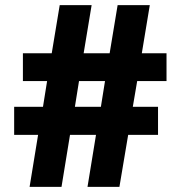

<svg xmlns="http://www.w3.org/2000/svg" viewBox="-20 -726 702 746"><path d="M320 0H444L478 -202H594V-311H496L513 -411H627V-519H531L562 -706H437L406 -519H305L336 -706H212L181 -519H69V-411H163L147 -311H35V-202H128L95 0H219L252 -202H353ZM271 -311 287 -411H388L372 -311Z"/></svg>

Font: MV Cash
Style: Bold
Weight: 700
Designer: Rodrigo Fuenzalida
Foundry: fragTYPE
Version: Version 1.100;Glyphs 3.1.2 (3151)